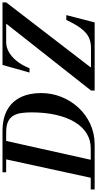

<svg xmlns="http://www.w3.org/2000/svg" viewBox="327 -1162 794 1571"><g transform="rotate(-90 724.5 -377.0)"><path d="M-41 0V-32H296Q363 -32 417 -65Q471 -98 509.5 -161Q548 -224 569 -314Q590 -404 590 -518Q590 -560 585 -597.5Q580 -635 564 -663.5Q548 -692 515.5 -708Q483 -724 429 -724H100V-754H436Q540 -754 609 -716Q678 -678 713 -607Q748 -536 748 -438Q748 -352 717 -273.5Q686 -195 629 -133Q572 -71 494.5 -35.5Q417 0 325 0ZM48 0 212 -754H363L195 0ZM769 -30 1313 -720V-724H1490L960 -35V-30ZM769 0V-30H1119Q1164 -30 1201 -46.5Q1238 -63 1273 -106.5Q1308 -150 1346 -232H1386L1326 0ZM916 -533 978 -754H1490V-724H1162Q1125 -724 1086.5 -703.5Q1048 -683 1013 -641Q978 -599 951 -533Z"/></g></svg>

Font: Libre Bodoni
Style: Bold Italic
Weight: 700
Italic angle: -13°
Version: Version 2.005;gftools[0.9.23]